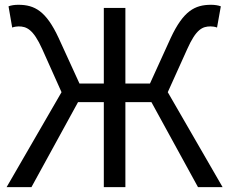

<svg xmlns="http://www.w3.org/2000/svg" viewBox="-20 -766 938 786"><path d="M7.1 0H108.8L299.5 -348H405V0H493.3V-348H599.8L790.5 0H891.2L666.8 -388.6L746.5 -565.2C782.9 -646.9 809 -657.9 842.2 -657.9C849.2 -657.9 859.7 -656.7 868.5 -653.3L884 -740.1C873.1 -744.4 857.9 -746.4 844.2 -746.4C777.6 -746.4 730.6 -721.3 678.8 -610.4L593.9 -423.9H493.3V-733.4H405V-423.9H305.4L220.1 -610.4C168.7 -721.3 121.4 -746.4 55.1 -746.4C40.4 -746.4 25.6 -744.4 14.9 -740.1L29.9 -653.3C39.2 -656.7 50.1 -657.9 56.1 -657.9C88.3 -657.9 116 -646.9 152.8 -565.2L231.9 -388.6Z"/></svg>

Font: Source Han Sans JP VF
Style: Regular
Weight: 250
Designer: Ryoko NISHIZUKA 西塚涼子 (kana, bopomofo & ideographs); Paul D. Hunt (Latin, Greek & Cyrillic); Sandoll Communications 산돌커뮤니
Foundry: Adobe
Version: Version 2.004;hotconv 1.0.118;makeotfexe 2.5.65603